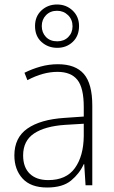

<svg xmlns="http://www.w3.org/2000/svg" viewBox="-20 -825 508 855"><path d="M238 -539Q316 -539 353.5 -495.5Q391 -452 391 -355V0H361L355 -94H353Q334 -52 296.5 -21Q259 10 190 10Q117 10 80.5 -30Q44 -70 44 -133Q44 -212 102 -252.5Q160 -293 267 -300L353 -306V-349Q353 -434 324.5 -469.5Q296 -505 236 -505Q204 -505 171 -496Q138 -487 102 -468L89 -501Q123 -518 160.5 -528.5Q198 -539 238 -539ZM270 -269Q180 -263 131.5 -230.5Q83 -198 83 -133Q83 -80 112.5 -51.5Q142 -23 195 -23Q275 -23 313.5 -76.5Q352 -130 353 -219V-274ZM235 -612Q194 -612 165 -638Q136 -664 136 -709Q136 -752 164.5 -778.5Q193 -805 234 -805Q275 -805 303.5 -778Q332 -751 332 -709Q332 -665 304 -638.5Q276 -612 235 -612ZM235 -641Q265 -641 284 -660Q303 -679 303 -708Q303 -738 283 -757.5Q263 -777 234 -777Q204 -777 185 -757.5Q166 -738 166 -709Q166 -680 184.5 -660.5Q203 -641 235 -641Z"/></svg>

Font: Noto Sans Lao Looped SemiCondensed ExtraLight
Style: Regular
Weight: 200
Width: 4
Designer: Mark Frömberg, Ben Mitchell
Foundry: The Fontpad Ltd
Version: Version 1.002; ttfautohint (v1.8.4.7-5d5b)